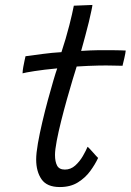

<svg xmlns="http://www.w3.org/2000/svg" viewBox="-20 -736 528 775"><path d="M376 -98.5Q364 -72.5 344.2 -45.5Q324.5 -18.5 294.5 0.2Q264.5 19 221.5 19Q169.5 19 147.8 -12.2Q126 -43.5 126 -92.5Q126 -117.5 133 -157.5Q140 -197.5 150.8 -243.2Q161.5 -289 173.5 -333Q185.5 -377 195.5 -411Q205.5 -445 211 -460Q157 -455 119 -449Q81 -443 71 -440Q71.5 -452 74 -466Q76.5 -480 79.2 -492Q82 -504 83 -509Q112 -513 151.8 -518.2Q191.5 -523.5 228 -525.5Q236.5 -551 244.8 -579.2Q253 -607.5 260 -634.5Q266 -657 270.5 -677.8Q275 -698.5 278 -713L353 -716Q353 -712 349 -693.2Q345 -674.5 338.8 -647.8Q332.5 -621 324.5 -592.5Q320.5 -577.5 316.2 -561.8Q312 -546 307.5 -530.5Q322.5 -531.5 344.5 -532.5Q366.5 -533.5 380.5 -533.5Q405 -534 428 -533.5Q451 -533 467.5 -532.8Q484 -532.5 487.5 -532Q486.5 -521.5 482 -501.8Q477.5 -482 474.5 -470.5Q469.5 -470.5 440 -471.2Q410.5 -472 381 -471.5Q360 -471 335 -470Q310 -469 289.5 -467.5Q283.5 -449 273 -414Q262.5 -379 250.2 -335.5Q238 -292 227 -248.2Q216 -204.5 209 -167.8Q202 -131 202 -110.5Q202 -83.5 210.5 -67.5Q219 -51.5 242 -51.5Q265.5 -51.5 283.8 -68Q302 -84.5 314.5 -106.2Q327 -128 333.5 -143.5Q336 -142 342 -135.5Q348 -129 355.2 -121Q362.5 -113 368.2 -106.5Q374 -100 376 -98.5Z"/></svg>

Font: Grandstander Thin Light
Style: Italic
Weight: 300
Italic angle: -15°
Version: Version 1.200